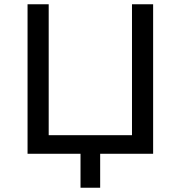

<svg xmlns="http://www.w3.org/2000/svg" viewBox="-20 -720 847 899"><path d="M598 -700H697V0H449V159H357V0H109V-700H208V-87H598Z"/></svg>

Font: false
Style: Regular
Weight: 500
Designer: Julieta Ulanovsky
Foundry: Julieta Ulanovsky
Version: Version 7.222;hotconv 1.0.109;makeotfexe 2.5.65596